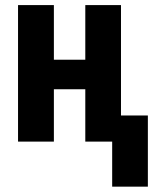

<svg xmlns="http://www.w3.org/2000/svg" viewBox="-20 -548 625 743"><path d="M448.2 0H310.1V-202.6H188.5V0H49.8V-528.3H188.5V-316.9H310.1V-528.3H448.2ZM552.2 174.3H414.1V-101.1H552.2Z"/></svg>

Font: MAUL Condensed Bold
Style: Condensed Bold
Weight: 700
Designer: MAUL
Version: Version 1.0; 2020; ttfautohint (v1.8.3)